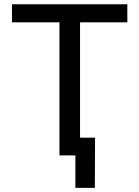

<svg xmlns="http://www.w3.org/2000/svg" viewBox="-20 -748 670 924"><path d="M37.6 -640.6V-727.5H592.8V-640.6H365.2V0H266.1V-640.6ZM342.8 156.2V0H305.7V-85.4H437.5L436.5 156.2Z"/></svg>

Font: Inter Cardless Tabular
Style: Regular
Weight: 400
Designer: Rasmus Andersson
Foundry: rsms
Version: Version 4.000;git-4fc901f